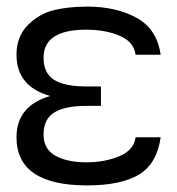

<svg xmlns="http://www.w3.org/2000/svg" viewBox="-20 -552 537 582"><path d="M467 -136Q456 -56 401.5 -23Q347 10 244 10Q30 10 30 -136Q30 -231 132 -261Q30 -290 30 -386Q30 -441 64 -475.5Q98 -510 142.5 -521Q187 -532 244 -532Q332 -532 394 -498Q456 -464 467 -386H391Q386 -425 343 -443.5Q300 -462 241 -462Q112 -462 112 -377Q112 -330 144 -310Q176 -290 240 -290H286V-231H240Q177 -231 144.5 -211Q112 -191 112 -144Q112 -100 148 -80Q184 -60 241 -60Q298 -60 342 -78.5Q386 -97 391 -136Z"/></svg>

Font: ColatingCofangSans
Style: Regular
Weight: 400
Foundry: GNU
Version: Version 412.227;June 27, 2022;FontCreator 11.0.0.2412 32-bit